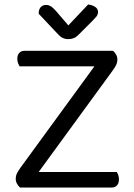

<svg xmlns="http://www.w3.org/2000/svg" viewBox="-20 -834 597 854"><path d="M483 -608Q491 -601 496.5 -591Q502 -581 502 -570Q502 -556 496.5 -545Q491 -534 481 -520L152 -69H499Q503 -64 506 -55.5Q509 -47 509 -36Q509 -19 500.5 -9.5Q492 0 478 0H69Q61 -7 55.5 -17Q50 -27 50 -38Q50 -52 55.5 -63Q61 -74 71 -88L400 -539H67Q64 -544 60.5 -552.5Q57 -561 57 -572Q57 -589 65.5 -598.5Q74 -608 89 -608ZM372 -814Q390 -812 403 -803.5Q416 -795 416 -781Q416 -769 408.5 -760Q401 -751 390 -740L330 -680Q319 -669 308.5 -664.5Q298 -660 284 -660Q269 -660 257.5 -666Q246 -672 235 -685L152 -773Q152 -792 161 -802Q170 -812 185 -812Q196 -812 206 -806Q216 -800 230 -784L284 -721Z"/></svg>

Font: Baloo Thambi 2
Style: Regular
Weight: 400
Designer: Aadarsh Rajan and Ek Type
Foundry: Ek Type
Version: Version 1.640;hotconv 1.0.111;makeotfexe 2.5.65597; ttfautoh